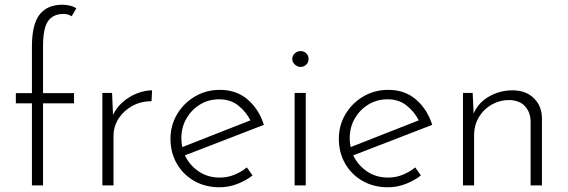

<svg xmlns="http://www.w3.org/2000/svg" viewBox="-20 -784 2401 812"><path d="M115 0V-347H47V-390H115V-587Q115 -681 147.5 -722.5Q180 -764 244 -764Q258 -764 274 -760.5Q290 -757 303 -749L283 -715Q270 -725 248 -725Q205 -725 183.5 -695Q162 -665 162 -588V-390H293V-347H162V0Z M454 -391 458 -298Q473 -330 500.5 -353.5Q528 -377 560.5 -389.5Q593 -402 623 -402L621 -356Q576 -356 539.5 -336Q503 -316 481.5 -282.5Q460 -249 460 -207V0H413V-391Z M909 8Q848 8 801 -19Q754 -46 727.5 -92.5Q701 -139 701 -197Q701 -254 729 -301Q757 -348 804.5 -376Q852 -404 910 -404Q980 -404 1027.5 -363Q1075 -322 1096 -256L762 -127Q781 -86 819.5 -59.5Q858 -33 910 -33Q942 -33 971.5 -45Q1001 -57 1024 -76L1048 -42Q1020 -20 983.5 -6Q947 8 909 8ZM747 -199Q747 -180 751 -162L1039 -275Q1021 -311 988 -337.5Q955 -364 907 -364Q862 -364 826 -342Q790 -320 768.5 -283Q747 -246 747 -199Z M1226 -391H1273V0H1226ZM1216 -535Q1216 -549 1227 -558.5Q1238 -568 1251 -568Q1265 -568 1275 -558.5Q1285 -549 1285 -535Q1285 -520 1275 -510.5Q1265 -501 1251 -501Q1238 -501 1227 -511Q1216 -521 1216 -535Z M1621 8Q1560 8 1513 -19Q1466 -46 1439.5 -92.5Q1413 -139 1413 -197Q1413 -254 1441 -301Q1469 -348 1516.5 -376Q1564 -404 1622 -404Q1692 -404 1739.5 -363Q1787 -322 1808 -256L1474 -127Q1493 -86 1531.5 -59.5Q1570 -33 1622 -33Q1654 -33 1683.5 -45Q1713 -57 1736 -76L1760 -42Q1732 -20 1695.5 -6Q1659 8 1621 8ZM1459 -199Q1459 -180 1463 -162L1751 -275Q1733 -311 1700 -337.5Q1667 -364 1619 -364Q1574 -364 1538 -342Q1502 -320 1480.5 -283Q1459 -246 1459 -199Z M1979 -391 1983 -304Q2003 -350 2048.5 -376Q2094 -402 2148 -402Q2203 -402 2237 -369.5Q2271 -337 2272 -285V0H2224V-272Q2223 -310 2200 -335Q2177 -360 2133 -361Q2094 -361 2060 -342Q2026 -323 2005.5 -289Q1985 -255 1985 -210V0H1938V-391Z"/></svg>

Font: Synthetic Light
Style: Regular
Weight: 300
Designer: Santiago Orozco
Foundry: Typemade
Version: Version 2.000; ttfautohint (v1.8.4.7-5d5b)